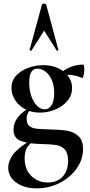

<svg xmlns="http://www.w3.org/2000/svg" viewBox="-20 -750 491 1052"><path d="M25 168Q25 133 51.5 97Q78 61 144 21L154 32Q115 57 115 116Q115 180 152.5 215Q190 250 242 250Q293 250 323 218Q353 186 353 131Q353 88 334.5 68.5Q316 49 286.5 44.5Q257 40 201 39Q133 37 93.5 22Q54 7 54 -40Q54 -77 79.5 -109.5Q105 -142 157 -167L166 -161Q145 -149 135.5 -134.5Q126 -120 126 -99Q126 -72 140.5 -60Q155 -48 179 -45Q203 -42 250 -41Q309 -40 346.5 -34Q384 -28 409.5 -4.5Q435 19 435 67Q435 123 400.5 172.5Q366 222 307.5 252Q249 282 182 282Q113 282 69 250.5Q25 219 25 168ZM43 -268Q43 -308 69 -336Q95 -364 135.5 -378.5Q176 -393 218 -393Q263 -393 298.5 -376.5Q334 -360 354.5 -331.5Q375 -303 375 -268Q375 -228 349 -197Q323 -166 282.5 -149.5Q242 -133 199 -133Q152 -133 116.5 -152.5Q81 -172 62 -203Q43 -234 43 -268ZM277 -240Q277 -283 263 -313.5Q249 -344 227.5 -359Q206 -374 185 -374Q140 -374 140 -298Q140 -256 152 -222.5Q164 -189 183.5 -170Q203 -151 225 -151Q247 -151 262 -173Q277 -195 277 -240ZM434 -396Q442 -396 442 -368Q442 -353 438 -336.5Q434 -320 430 -323Q389 -340 356 -340Q331 -340 308 -332L302 -313L304 -345Q337 -371 368 -383.5Q399 -396 434 -396ZM300 -475Q300 -473 295.5 -472Q291 -471 290 -474L222 -582L153 -474Q152 -471 146.5 -472.5Q141 -474 142 -476L210 -725Q211 -730 221 -730Q232 -730 233 -725L300 -476Z"/></svg>

Font: Cormorant Garamond
Style: Bold
Weight: 700
Designer: Christian Thalmann (Catharsis Fonts)
Foundry: Catharsis Fonts
Version: Version 4.000